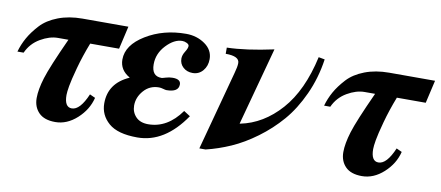

<svg xmlns="http://www.w3.org/2000/svg" viewBox="-51 -637 1895 825"><g transform="rotate(10 896.5 -224.5)"><path d="M455 -449 432 -349H306Q283 -290 268 -235Q253 -180 248.5 -153.5Q244 -127 244 -114Q244 -61 276 -61Q312 -61 343 -134L367 -123Q354 -70 310.5 -30.5Q267 9 216 9Q168 9 144 -15.5Q120 -40 120 -79Q120 -116 136 -168Q152 -220 211 -349H165Q129 -349 89.5 -326Q50 -303 31 -261H4Q13 -293 29.5 -322.5Q46 -352 74 -382.5Q102 -413 149 -431Q196 -449 255 -449Z M498 -234V-235Q454 -260 454 -306Q454 -369 530 -415.5Q606 -462 705 -462Q752 -462 787.5 -437Q823 -412 823 -372Q823 -342 805.5 -321.5Q788 -301 761 -301Q736 -301 719.5 -316Q703 -331 703 -354Q703 -369 713.5 -385.5Q724 -402 724 -412Q724 -419 714 -424Q704 -429 694 -429Q659 -429 624.5 -392.5Q590 -356 590 -309Q590 -257 633 -257Q637 -257 651.5 -261.5Q666 -266 681 -266Q716 -266 716 -243Q716 -209 663 -209Q659 -209 648.5 -212Q638 -215 630 -215Q590 -215 564 -185.5Q538 -156 538 -120Q538 -91 557 -71Q576 -51 611 -51Q695 -51 754 -134L782 -116Q694 13 575 13Q489 13 449.5 -21.5Q410 -56 410 -107Q410 -195 498 -234Z M1283 -462 1310 -457Q1298 -374 1265 -302Q1232 -230 1188 -179Q1144 -128 1089 -87.5Q1034 -47 980.5 -23.5Q927 0 873 13H846L939 -333Q947 -361 947 -377Q947 -407 887 -407V-434Q970 -436 1090 -462L998 -122H1000Q1099 -142 1174.5 -227Q1250 -312 1283 -462Z M1793 -449 1770 -349H1644Q1621 -290 1606 -235Q1591 -180 1586.5 -153.5Q1582 -127 1582 -114Q1582 -61 1614 -61Q1650 -61 1681 -134L1705 -123Q1692 -70 1648.5 -30.5Q1605 9 1554 9Q1506 9 1482 -15.5Q1458 -40 1458 -79Q1458 -116 1474 -168Q1490 -220 1549 -349H1503Q1467 -349 1427.5 -326Q1388 -303 1369 -261H1342Q1351 -293 1367.5 -322.5Q1384 -352 1412 -382.5Q1440 -413 1487 -431Q1534 -449 1593 -449Z"/></g></svg>

Font: STIX MathJax Main
Style: Bold Italic
Weight: 700
Italic angle: -16.33°
Designer: MicroPress Inc., with final additions and corrections provided by Coen Hoffman, Elsevier (retired)
Version: Version 1.1.1